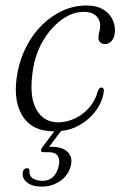

<svg xmlns="http://www.w3.org/2000/svg" viewBox="-20 -480 459 714"><path d="M292 -436Q249.5 -436 209 -406.5Q168.5 -377 139.2 -326.8Q110 -276.5 101.5 -214Q88 -121 115.2 -72.8Q142.5 -24.5 198 -25Q227 -25.5 256.5 -38.5Q286 -51.5 309.8 -77.5Q333.5 -103.5 344 -141.5Q347 -148.5 350.2 -151.8Q353.5 -155 357.5 -154.5Q362 -154.5 364.5 -151Q367 -147.5 366 -140.5Q364.5 -120.5 352.5 -95Q340.5 -69.5 317.2 -46Q294 -22.5 260.2 -7Q226.5 8.5 182 8.5Q96.5 8.5 61.2 -53Q26 -114.5 46 -214.5Q56 -265.5 79.8 -310.2Q103.5 -355 137.5 -388.2Q171.5 -421.5 213.5 -440.5Q255.5 -459.5 302 -459.5Q337 -459.5 360.2 -446.8Q383.5 -434 395.5 -413Q407.5 -392 407.5 -366.5Q407 -341.5 396 -328.8Q385 -316 370.5 -316Q359 -316 352.5 -322.8Q346 -329.5 346 -339.5Q346 -349.5 349.2 -361.5Q352.5 -373.5 352.5 -385Q352.5 -407.5 336.5 -421.8Q320.5 -436 292 -436ZM192 -5H216L158.5 71.5L146.5 66.5Q153 66 159.2 66Q165.5 66 172.5 66Q213 66 232.2 85.8Q251.5 105.5 243 137.5Q234 172 204 193Q174 214 134 214Q100 214 80.2 198.2Q60.5 182.5 65 158.5Q66.5 152.5 70.8 149Q75 145.5 79.5 145.5Q84 145 86.8 147.5Q89.5 150 89.5 154.5Q88.5 175.5 103.2 184Q118 192.5 137.5 192.5Q184.5 192.5 198 139Q204 115.5 195.2 100.8Q186.5 86 161.5 86H142.5Q133 86 132.5 80.2Q132 74.5 137.5 67.5Z"/></svg>

Font: Fraunces ExtraLight
Style: Italic
Weight: 250
Italic angle: -16°
Version: Version 1.000;[b76b70a41]